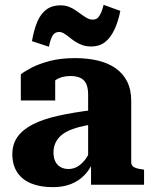

<svg xmlns="http://www.w3.org/2000/svg" viewBox="-20 -763 627 793"><path d="M366 -309V-250Q332 -245 305.5 -238Q279 -231 259 -221Q239 -211 226.5 -198Q214 -185 207.5 -169Q201 -153 201 -134Q201 -111 208.5 -96Q216 -81 230 -73Q244 -65 263 -65Q286 -65 305 -78Q324 -91 338.5 -113.5Q353 -136 365 -168L367 -100Q353 -65 329.5 -40.5Q306 -16 273.5 -3Q241 10 198 10Q146 10 108.5 -5.5Q71 -21 51 -51.5Q31 -82 31 -126Q31 -168 52.5 -198Q74 -228 116 -249.5Q158 -271 221 -285Q284 -299 366 -309ZM356 0V-99L344 -97V-372Q344 -400 336 -417Q328 -434 311.5 -441.5Q295 -449 271 -449Q235 -449 211.5 -433.5Q188 -418 175 -396Q167 -406 166 -415Q165 -424 169.5 -432.5Q174 -441 184 -447Q194 -453 208 -455V-348H66V-456Q81 -468 110.5 -483.5Q140 -499 185 -511Q230 -523 290 -523Q341 -523 383.5 -513Q426 -503 457 -481.5Q488 -460 505 -426.5Q522 -393 522 -346V-93Q522 -83 528 -77Q534 -71 544.5 -68Q555 -65 571 -63L575 -62V0ZM357 -571Q336 -571 319.5 -577Q303 -583 289.5 -592Q276 -601 265 -610Q254 -619 244 -625Q234 -631 224 -631Q206 -631 197 -615.5Q188 -600 182 -570L112 -593Q120 -640 134 -673Q148 -706 171.5 -723.5Q195 -741 229 -741Q249 -741 264.5 -735Q280 -729 293 -720Q306 -711 317.5 -702.5Q329 -694 340 -688Q351 -682 363 -682Q376 -682 383.5 -689Q391 -696 397 -709.5Q403 -723 408 -743L477 -718Q468 -673 452 -639.5Q436 -606 413 -588.5Q390 -571 357 -571Z"/></svg>

Font: Roboto Serif 36pt
Style: Bold
Weight: 700
Version: Version 1.008